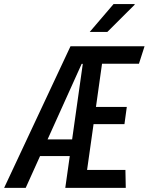

<svg xmlns="http://www.w3.org/2000/svg" viewBox="-56 -910 720 930"><path d="M-36 0 285.5 -686H644.2L617 -601.2H438.2L408.8 -392H558.2L546.8 -308.8H397.2L365.8 -87H551.5L553.2 0H260.2L345 -600.5H339.5L68.5 0ZM102 -154.2 114.2 -234.8H342.5L331 -154.2ZM378.5 -755.2 494 -890.2H596.2V-887.2L463.8 -755.2Z"/></svg>

Font: Chivo Mono Medium
Style: Italic
Weight: 500
Italic angle: -8.05°
Monospace: yes
Designer: Hector Gatti
Foundry: Omnibus-Type
Version: Version 1.008